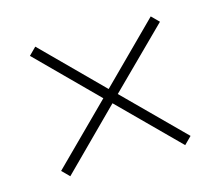

<svg xmlns="http://www.w3.org/2000/svg" viewBox="-67 -636 643 560"><g transform="rotate(-15 255.0 -356.0)"><path d="M428.7 -549.8 450.7 -527.8 277.3 -356 450.7 -183.1 428.7 -161.1 255.4 -334 81.5 -160.2 59.6 -182.1 233.4 -355 58.6 -529.8 80.6 -551.8 255.4 -377Z"/></g></svg>

Font: TypoPRO Playfair Display SC
Style: Regular
Weight: 400
Designer: Claus Eggers Sørensen
Foundry: Claus Eggers Sørensen
Version: Version 1.004;PS 001.004;hotconv 1.0.70;makeotf.lib2.5.58329